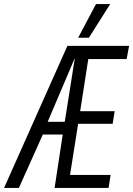

<svg xmlns="http://www.w3.org/2000/svg" viewBox="-59 -926 656 946"><path d="M210 0 250 -263H152L34 0H-39L273 -700H577L565 -635H376L336 -378H506L496 -316H326L286 -64H486L476 0ZM176 -326H260L310 -641ZM326 -740 414 -906H484L379 -740Z"/></svg>

Font: Georama Condensed
Style: Italic
Weight: 400
Width: 3
Italic angle: -9°
Designer: Jean-Baptiste Levee
Foundry: Production Type
Version: Version 1.000